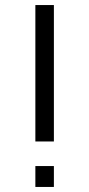

<svg xmlns="http://www.w3.org/2000/svg" viewBox="-20 -740 354 760"><path d="M120 0V-82.7H193.3V0ZM120 -180V-720H193.3V-180Z"/></svg>

Font: Manrope
Style: Regular
Weight: 400
Designer: Mikhail Sharanda
Foundry: Mikhail Sharanda
Version: Version 4.503